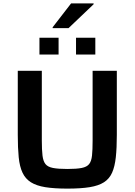

<svg xmlns="http://www.w3.org/2000/svg" viewBox="-20 -1106 795 1134"><path d="M378 8Q300 8 247.5 -0.5Q195 -9 162.5 -29.5Q130 -50 113 -86Q96 -122 90.5 -177Q85 -232 85 -309V-688H227V-275Q227 -221 231 -187.5Q235 -154 248.5 -137Q262 -120 293 -114Q324 -108 378 -108Q432 -108 462.5 -114Q493 -120 506.5 -137Q520 -154 523.5 -187.5Q527 -221 527 -275V-688H670V-309Q670 -232 664 -177Q658 -122 642 -86Q626 -50 594 -29.5Q562 -9 509.5 -0.5Q457 8 378 8ZM213 -784V-883H326V-784ZM429 -784V-883H543V-784ZM291 -940V-945L400 -1086H533V-1081L385 -940Z"/></svg>

Font: Saira SemiExpanded SemiBold
Style: Regular
Weight: 600
Width: 6
Designer: Hector Gatti with collaboration of the Omnibus-Type team
Foundry: Omnibus-Type
Version: Version 1.101